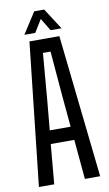

<svg xmlns="http://www.w3.org/2000/svg" viewBox="-103 -1009 602 1059"><g transform="rotate(-10 197.5 -479.5)"><path d="M25.8 0 113.8 -800H281.3L368.8 0H283.3L263.1 -222.2H131.3L111.5 0ZM138.9 -297.4H255.8L240.2 -467.7L218.7 -724.4H176.1L154.5 -467.3ZM92.5 -840.6 168.5 -958.9H224.3L300.6 -840.6H239.4L196.8 -911.2L153.6 -840.6Z"/></g></svg>

Font: Big Shoulders Thin
Style: Regular
Weight: 100
Version: Version 2.002